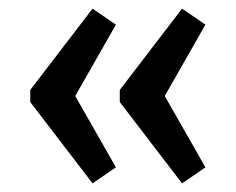

<svg xmlns="http://www.w3.org/2000/svg" viewBox="-20 -545 545 444"><path d="M194 -525 248 -488 154 -323 248 -158 194 -121 50 -309V-337ZM401 -525 455 -488 361 -323 455 -158 401 -121 257 -309V-337Z"/></svg>

Font: Orienta
Style: Regular
Weight: 400
Designer: Eduardo Rodriguez Tunni
Foundry: Eduardo Rodriguez Tunni
Version: Version 1.001